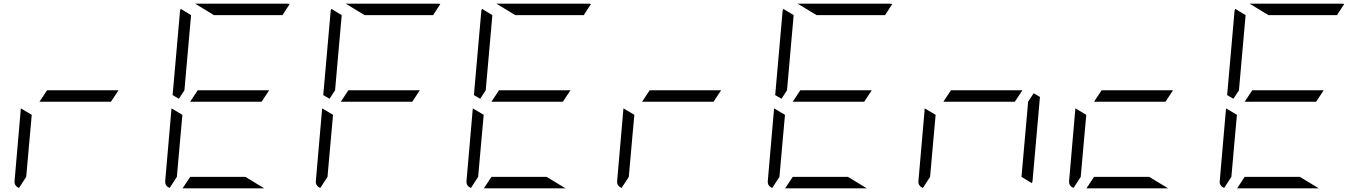

<svg xmlns="http://www.w3.org/2000/svg" viewBox="-20 -1020 7384 1040"><path d="M581 -469H405H194L235 -531H411H622ZM83 -2Q56 -13 59 -41L93 -433L152 -398L140 -265L122 -62Z M1397 -469H1221H1010L1051 -531H1227H1438ZM979 -531 949 -485 915 -505 955 -959Q955 -964 959 -972L1015 -938L997 -735ZM1309 -62 1411 0H1180H969L1010 -62H1186ZM899 -2Q872 -13 875 -41L909 -433L968 -398L956 -265L938 -62ZM1139 -938 1037 -1000H1268H1536Q1545 -1000 1549 -998L1510 -938H1262Z M2213 -469H2037H1826L1867 -531H2043H2254ZM1795 -531 1765 -485 1731 -505 1771 -959Q1771 -964 1775 -972L1831 -938L1813 -735ZM1715 -2Q1688 -13 1691 -41L1725 -433L1784 -398L1772 -265L1754 -62ZM1955 -938 1853 -1000H2084H2352Q2361 -1000 2365 -998L2326 -938H2078Z M3029 -469H2853H2642L2683 -531H2859H3070ZM2611 -531 2581 -485 2547 -505 2587 -959Q2587 -964 2591 -972L2647 -938L2629 -735ZM2941 -62 3043 0H2812H2601L2642 -62H2818ZM2531 -2Q2504 -13 2507 -41L2541 -433L2600 -398L2588 -265L2570 -62ZM2771 -938 2669 -1000H2900H3168Q3177 -1000 3181 -998L3142 -938H2894Z M3845 -469H3669H3458L3499 -531H3675H3886ZM3347 -2Q3320 -13 3323 -41L3357 -433L3416 -398L3404 -265L3386 -62Z M4661 -469H4485H4274L4315 -531H4491H4702ZM4243 -531 4213 -485 4179 -505 4219 -959Q4219 -964 4223 -972L4279 -938L4261 -735ZM4573 -62 4675 0H4444H4233L4274 -62H4450ZM4163 -2Q4136 -13 4139 -41L4173 -433L4232 -398L4220 -265L4202 -62ZM4403 -938 4301 -1000H4532H4800Q4809 -1000 4813 -998L4774 -938H4526Z M5477 -469H5301H5090L5131 -531H5307H5518ZM5579 -515 5613 -495 5573 -41Q5573 -36 5569 -28L5513 -62L5531 -265L5549 -469ZM4979 -2Q4952 -13 4955 -41L4989 -433L5048 -398L5036 -265L5018 -62Z M6293 -469H6117H5906L5947 -531H6123H6334ZM6205 -62 6307 0H6076H5865L5906 -62H6082ZM5795 -2Q5768 -13 5771 -41L5805 -433L5864 -398L5852 -265L5834 -62Z M7109 -469H6933H6722L6763 -531H6939H7150ZM6691 -531 6661 -485 6627 -505 6667 -959Q6667 -964 6671 -972L6727 -938L6709 -735ZM7021 -62 7123 0H6892H6681L6722 -62H6898ZM6611 -2Q6584 -13 6587 -41L6621 -433L6680 -398L6668 -265L6650 -62ZM6851 -938 6749 -1000H6980H7248Q7257 -1000 7261 -998L7222 -938H6974Z"/></svg>

Font: DSEG7 Modern Mini
Style: Light Italic
Weight: 300
Italic angle: -5°
Designer: Keshikan(Twitter:@keshinomi_88pro)
Version: Version 0.46